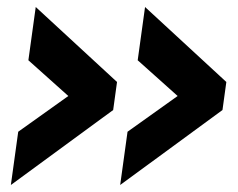

<svg xmlns="http://www.w3.org/2000/svg" viewBox="-20 -528 678 548"><path d="M323 0 344 -152 487 -254 373 -356 394 -508 626 -294 615 -214ZM11 0 32 -152 175 -254 61 -356 82 -508 314 -294 303 -214Z"/></svg>

Font: Mohave
Style: Bold Italic
Weight: 700
Italic angle: -8°
Designer: Gumpita Rahayu
Foundry: Tokotype
Version: Version 2.003; ttfautohint (v1.8.3)